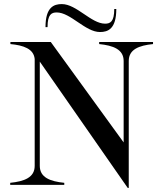

<svg xmlns="http://www.w3.org/2000/svg" viewBox="-20 -906 794 941"><path d="M466 -700V-690C535 -683 586 -664 586 -607V-208L229 -700H31V-690C95 -684 145 -667 150 -617V-93C150 -36 99 -17 30 -10V0H295V-10C226 -17 175 -36 175 -93V-604L606 15H611V-607C611 -664 661 -683 730 -690V-700ZM258 -845C326 -845 398 -749 470 -749C509 -749 550 -764 550 -862H540C540 -799 520 -790 495 -790C427 -790 355 -886 283 -886C244 -886 203 -871 203 -773H213C213 -836 233 -845 258 -845Z"/></svg>

Font: Sprat
Style: Regular
Weight: 400
Designer: Ethan Nakache
Foundry: Collletttivo
Version: Version 2.000;Glyphs 3.2 (3217)